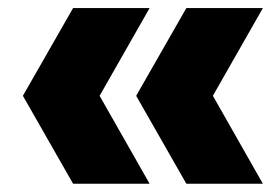

<svg xmlns="http://www.w3.org/2000/svg" viewBox="-20 -523 692 478"><path d="M162 -65.5 37 -284.5 162 -503H352.5L228 -284.5L352.5 -65.5ZM444 -65.5 319 -284.5 444 -503H634.5L510 -284.5L634.5 -65.5Z"/></svg>

Font: Encode Sans SC ExtraBold
Style: Regular
Weight: 800
Version: Version 3.002